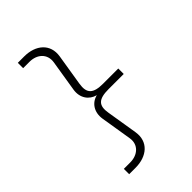

<svg xmlns="http://www.w3.org/2000/svg" viewBox="-273 -933 1146 1146"><g transform="rotate(-45 300.0 -360.0)"><path d="M110 110H164C260 110 329 54 314 -40L282 -237C270 -308 296 -336 382 -336H510V-382H382C300 -382 270 -408 282 -482L314 -680C329 -774 260 -830 164 -830H110V-785H164C226 -785 274 -745 264 -680L232 -482C222 -419 256 -373 307 -360C256 -348 222 -301 232 -237L264 -40C275 25 226 65 164 65H110Z"/></g></svg>

Font: JetBrains Mono Thin
Style: Regular
Weight: 100
Monospace: yes
Designer: Philipp Nurullin, Konstantin Bulenkov
Foundry: JetBrains
Version: Version 2.305